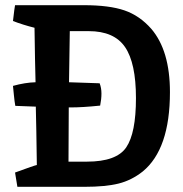

<svg xmlns="http://www.w3.org/2000/svg" viewBox="-20 -720 706 740"><path d="M635 -365Q635 -145 530 -59Q487 -25 437 -12.5Q387 0 306 0H47L38 -55Q114 -83 122 -84Q120 -234 118 -309L39 -312Q36 -328 33.5 -354Q31 -380 30 -389Q77 -402 117 -403Q115 -473 113 -613Q69 -624 30 -639Q36 -691 38 -700H303Q401 -700 459.5 -680Q518 -660 563 -609Q635 -525 635 -365ZM245 -306 244 -97H315Q429 -97 466.5 -152Q504 -207 504 -342Q504 -477 462 -538.5Q420 -600 322 -600H249L246 -403L364 -399Q371 -381 371 -359.5Q371 -338 366 -313Q298 -306 254 -306Z"/></svg>

Font: Inika
Style: Bold
Weight: 700
Version: Version 1.001